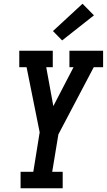

<svg xmlns="http://www.w3.org/2000/svg" viewBox="-20 -1006 571 1026"><path d="M90 0V-88H158L192 -299L122 -647H83V-735H262V-647H227L265 -439L373 -647H351V-735H531V-647H481L292 -288L259 -88H315V0ZM312 -790 263 -840 421 -986 482 -924Z"/></svg>

Font: Iosevka Slab Semibold
Style: Italic
Weight: 600
Italic angle: -9°
Monospace: yes
Designer: Belleve Invis
Foundry: Belleve Invis
Version: Version 11.1.1; ttfautohint (v1.8.3)